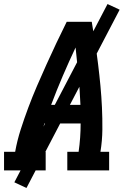

<svg xmlns="http://www.w3.org/2000/svg" viewBox="-27 -843 647 950"><path d="M-7 0V-92H48Q58 -148 75.5 -202.5Q93 -257 113 -310.5Q133 -364 156 -417.5Q179 -471 203 -524Q227 -577 252 -630Q277 -683 303 -735H427Q436 -683 444 -630Q452 -577 458.5 -524Q465 -471 470 -418Q475 -365 477.5 -311Q480 -257 479.5 -202Q479 -147 470 -92H513V0H306V-92H362Q367 -127 369.5 -162Q372 -197 372 -232H193Q181 -197 171.5 -162.5Q162 -128 156 -92H199V0ZM371 -324Q368 -396 361.5 -466.5Q355 -537 347 -608Q314 -538 283.5 -467Q253 -396 226 -324ZM104 87 44 59 505 -823 565 -795Z"/></svg>

Font: Iosevka Curly Slab SmBdExObl
Style: Regular
Weight: 600
Width: 7
Italic angle: -9°
Monospace: yes
Designer: Belleve Invis
Foundry: Belleve Invis
Version: Version 11.1.0; ttfautohint (v1.8.3)